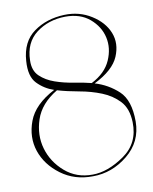

<svg xmlns="http://www.w3.org/2000/svg" viewBox="-84 -802 696 871"><g transform="rotate(-10 264.5 -367.0)"><path d="M65.9 -563Q71.8 -650.9 130.9 -693.4Q189.9 -735.8 272 -738.8Q340.8 -741.2 396 -706.5Q451.2 -671.9 471.7 -620.6Q492.2 -569.3 467.8 -511.2Q443.4 -453.1 354 -408.7Q415 -390.6 461.2 -347.7Q507.3 -304.7 507.3 -206.5Q506.8 -112.8 434.3 -54Q361.8 4.9 273.9 4.9Q189.5 6.3 127 -40Q64.5 -86.4 42.2 -152.6Q20 -218.8 46.6 -290.5Q73.2 -362.3 168 -411.6Q124 -426.3 92.3 -459.2Q60.5 -492.2 65.9 -563ZM341.3 -412.6Q406.2 -445.8 429.9 -499.8Q453.6 -553.7 442.1 -605Q430.7 -656.2 387.2 -693.4Q343.8 -730.5 274.4 -730Q196.8 -729 140.9 -686.5Q85 -644 83.5 -562Q82 -515.1 109.1 -489.3Q136.2 -463.4 176.3 -449.5Q216.3 -435.5 261.5 -428.5Q306.6 -421.4 341.3 -412.6ZM180.2 -407.7Q102.5 -361.3 79.6 -292Q56.6 -222.7 75.2 -158.2Q93.8 -93.8 146.7 -47.9Q199.7 -2 273.9 -2.9Q343.3 -2.9 419.7 -55.7Q496.1 -108.4 493.2 -206.1Q491.2 -269 459 -303.5Q426.8 -337.9 379.9 -356.7Q333 -375.5 279.3 -385Q225.6 -394.5 180.2 -407.7Z"/></g></svg>

Font: Tartlers End
Style: Regular
Weight: 200
Designer: Peter Wiegel
Foundry: Peter Wiegel
Version: Version 1.000 2013 initial release